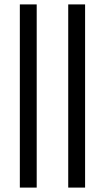

<svg xmlns="http://www.w3.org/2000/svg" viewBox="-20 -851 476 871"><path d="M70 0V-831H146.5V0ZM289.5 0V-831H366V0Z"/></svg>

Font: Merriweather 60pt Light
Style: Regular
Weight: 300
Version: Version 2.100